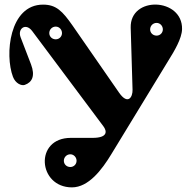

<svg xmlns="http://www.w3.org/2000/svg" viewBox="-20 -795 811 830"><path d="M545 -675 553 -407C554 -375 533 -340 495 -394L294 -684C250 -747 223 -775 166 -775C20 -775 0 -558 36 -463C47 -434 73 -423 87 -428C119 -439 133 -467 114 -517L69 -634C55 -671 91 -698 119 -661L427 -249C442 -229 448 -199 380 -199H286C127 -199 144 15 291 15C363 15 421 -62 461 -128L706 -530C734 -575 766 -628 767 -669C770 -805 541 -814 545 -675ZM221 -625C205 -625 193 -637 193 -652C193 -667 205 -680 221 -680C236 -680 248 -667 248 -652C248 -637 236 -625 221 -625ZM284 -73C268 -73 256 -85 256 -100C256 -115 268 -128 284 -128C299 -128 311 -115 311 -100C311 -85 299 -73 284 -73ZM657 -641C641 -641 629 -653 629 -668C629 -683 641 -696 657 -696C672 -696 684 -683 684 -668C684 -653 672 -641 657 -641Z"/></svg>

Font: Pilowlava Atome
Style: Regular
Weight: 500
Designer: Anton Moglia, Jérémy Landes, Maksym Kobuzan (Cyrillic), Velvetyne Type Foundry
Foundry: Anton Moglia, Jérémy Landes, Velvetyne Type Foundry
Version: Version 1.002;Glyphs 3.3 (3303)